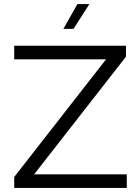

<svg xmlns="http://www.w3.org/2000/svg" viewBox="-20 -925 688 945"><path d="M50 0H604V-67H148L600 -646V-700H50V-633H502L50 -54ZM292 -783H342L420 -905H361Z"/></svg>

Font: Chess Sans
Style: Regular
Weight: 400
Designer: Wolf Bōese
Foundry: Wolf Bōese
Version: Version 7.223;Glyphs 3.3 (3306)